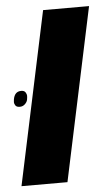

<svg xmlns="http://www.w3.org/2000/svg" viewBox="-72 -664 399 697"><g transform="rotate(-5 128.0 -315.0)"><path d="M-22 0 111.8 -629.9H279.3L145.5 0ZM6.8 -344.7Q18.1 -344.7 22.5 -337.9Q26.9 -331.1 26.9 -325.2Q26.9 -319.3 25.4 -311Q23.9 -302.7 16.1 -295.2Q8.3 -287.6 -2.9 -287.6Q-14.2 -287.6 -18.6 -293.9Q-22.9 -300.3 -22.9 -305.9Q-22.9 -311.5 -22 -315.9Q-17.1 -344.7 6.8 -344.7Z"/></g></svg>

Font: Open Sans Hebrew Condensed Extra Bold
Style: Italic
Weight: 800
Width: 3
Italic angle: -12°
Foundry: Ascender Corporation, Yanek Iontef
Version: Version 2.001;PS 002.001;hotconv 1.0.70;makeotf.lib2.5.58329